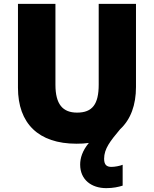

<svg xmlns="http://www.w3.org/2000/svg" viewBox="-20 -734 797 994"><path d="M519 88C519 36 551 -4 602 -65C657 -116 684 -191 684 -284V-714H491V-296C491 -194 458 -151 379 -151C305 -151 267 -194 267 -295V-714H73V-280C73 -95 179 10 376 10C399 10 420 9 440 6C406 47 395 85 395 118C395 197 454 240 530 240C566 240 593 234 615 227V119C601 125 574 130 557 130C534 130 519 121 519 88Z"/></svg>

Font: Noto Sans Myanmar UI Black
Style: Regular
Weight: 900
Designer: Monotype Design Team
Foundry: Monotype Imaging Inc.
Version: Version 2.103